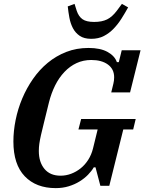

<svg xmlns="http://www.w3.org/2000/svg" viewBox="-20 -957 744 989"><path d="M267 12Q166 12 107.5 -49Q49 -110 49 -228Q49 -282 60.5 -339Q72 -396 94.5 -449.5Q117 -503 150 -550.5Q183 -598 226 -633.5Q269 -669 321.5 -689.5Q374 -710 436 -710Q497 -710 534 -689.5Q571 -669 582 -637H592L607 -698H704L650 -481H553L564 -526Q568 -542 568 -559Q568 -601 536 -624.5Q504 -648 450 -648Q409 -648 374.5 -632Q340 -616 312 -586.5Q284 -557 264 -517Q244 -477 232 -429Q217 -367 207 -327.5Q197 -288 191 -261Q185 -234 182.5 -216Q180 -198 180 -179Q180 -122 209 -87Q238 -52 292 -52Q320 -52 346.5 -62Q373 -72 395.5 -90Q418 -108 434.5 -134Q451 -160 459 -192L483 -290H384L398 -344H679L666 -290H615L543 0H497L472 -95H463Q452 -76 433.5 -57Q415 -38 390 -22.5Q365 -7 334 2.5Q303 12 267 12ZM450 -757Q413 -757 390.5 -772.5Q368 -788 355.5 -812Q343 -836 337.5 -865.5Q332 -895 329 -924L364 -937L375 -902Q385 -872 405 -858Q425 -844 465 -844Q505 -844 531.5 -857Q558 -870 582 -902L608 -937L640 -919Q624 -890 606 -861.5Q588 -833 565.5 -809.5Q543 -786 515 -771.5Q487 -757 450 -757Z"/></svg>

Font: IBM Plex Serif SemiBold
Style: Italic
Weight: 600
Italic angle: -14°
Designer: Mike Abbink, Paul van der Laan, Pieter van Rosmalen
Foundry: Bold Monday
Version: Version 2.5